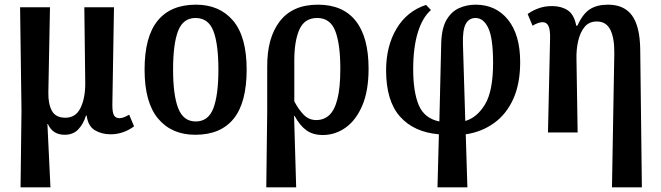

<svg xmlns="http://www.w3.org/2000/svg" viewBox="-20 -567 2831 822"><path d="M68 235 72 -94 66 -536H194L187 -172Q186 -123 202 -93Q218 -63 260 -63Q304 -63 324.5 -104.5Q345 -146 345 -210L341 -536H468L461 -118Q461 -84 468.5 -72.5Q476 -61 491 -61Q501 -61 512 -65.5Q523 -70 533 -76L554 -26Q507 8 454 8Q415 8 386 -9.5Q357 -27 351 -72H348Q337 -36 315 -13Q293 10 257 10Q232 10 214 -1Q196 -12 185 -36H183L196 235Z M816 10Q715 10 657 -59Q599 -128 599 -269Q599 -410 655 -478.5Q711 -547 819 -547Q920 -547 978 -478.5Q1036 -410 1036 -269Q1036 -128 980.5 -59Q925 10 816 10ZM818 -47Q872 -47 893.5 -103.5Q915 -160 915 -269Q915 -379 893.5 -434.5Q872 -490 817 -490Q764 -490 742.5 -434.5Q721 -379 721 -269Q721 -160 743 -103.5Q765 -47 818 -47Z M1120 235 1124 -90V-280Q1123 -405 1178 -476Q1233 -547 1341 -547Q1448 -547 1503 -477.5Q1558 -408 1558 -273Q1558 -178 1531 -115Q1504 -52 1459.5 -20.5Q1415 11 1362 11Q1320 11 1292 -9Q1264 -29 1241 -71H1239L1248 235ZM1334 -53Q1366 -53 1389 -73.5Q1412 -94 1424.5 -142.5Q1437 -191 1437 -273Q1437 -378 1415.5 -434Q1394 -490 1338 -490Q1284 -490 1262 -441Q1240 -392 1240 -308V-133Q1259 -97 1281 -75Q1303 -53 1334 -53Z M1853 235 1859 8Q1752 -1 1692.5 -68Q1633 -135 1633 -266Q1633 -369 1677.5 -444Q1722 -519 1804 -546L1825 -524Q1789 -493 1769 -428.5Q1749 -364 1749 -271Q1749 -173 1773 -116.5Q1797 -60 1861 -47L1869 -383Q1871 -447 1892 -482.5Q1913 -518 1946 -532.5Q1979 -547 2016 -547Q2103 -547 2155 -482.5Q2207 -418 2207 -301Q2207 -209 2177.5 -143.5Q2148 -78 2095 -40Q2042 -2 1974 8L1981 235ZM1962 -377 1972 -49Q2023 -64 2057 -121Q2091 -178 2091 -298Q2091 -404 2070.5 -447Q2050 -490 2016 -490Q1988 -490 1974 -464.5Q1960 -439 1962 -377Z M2600 235 2610 -338Q2611 -402 2593.5 -438.5Q2576 -475 2535 -475Q2502 -475 2483 -452Q2464 -429 2455.5 -392.5Q2447 -356 2448 -315L2453 0H2326L2335 -400Q2336 -440 2328 -456Q2320 -472 2303 -472Q2285 -472 2260 -457L2239 -507Q2258 -521 2284.5 -531Q2311 -541 2344 -541Q2383 -541 2410.5 -523Q2438 -505 2447 -457H2452Q2475 -508 2505.5 -527.5Q2536 -547 2583 -547Q2652 -547 2686 -500.5Q2720 -454 2721 -353L2728 235Z"/></svg>

Font: Noto Serif Condensed SemiBold
Style: Regular
Weight: 600
Width: 3
Designer: Monotype Design Team
Foundry: Monotype Imaging Inc.
Version: Version 2.013